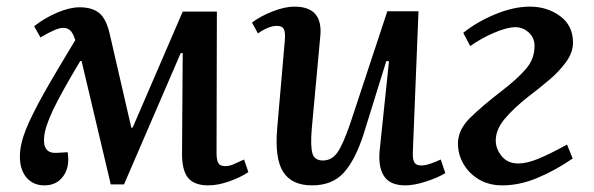

<svg xmlns="http://www.w3.org/2000/svg" viewBox="-20 -545 1792 579"><path d="M354 11H314L226 -361H222Q165 -266 140 -213.5Q115 -161 113 -130Q109 -82 150 -84L184 -86Q191 -42 171 -14Q151 14 114 14Q80 14 60 -9.5Q40 -33 40 -73Q40 -109 57.5 -153Q75 -197 112 -263Q134 -302 157.5 -341.5Q181 -381 207 -424Q200 -446 191.5 -453.5Q183 -461 170 -461Q150 -461 102 -432L83 -466Q115 -491 152.5 -507Q190 -523 220 -523Q259 -523 280 -505Q301 -487 311 -442L376 -160H380L531 -510H634L633 -84Q633 -62 638.5 -53Q644 -44 659 -44Q671 -44 684 -49.5Q697 -55 716 -64L729 -26Q707 -11 672.5 1.5Q638 14 608 14Q565 14 546.5 -9.5Q528 -33 529 -86L531 -385H525Z M740 -477Q763 -495 800.5 -510Q838 -525 868 -525Q954 -525 946 -437L920 -155Q916 -105 922 -83Q928 -61 954 -61Q980 -61 997 -84.5Q1014 -108 1036 -172L1148 -511H1242L1225 -87Q1224 -65 1229.5 -55.5Q1235 -46 1250 -46Q1262 -46 1277 -51Q1292 -56 1309 -64L1323 -23Q1300 -9 1264.5 2.5Q1229 14 1202 14Q1156 14 1138 -14Q1120 -42 1125 -92L1153 -360L1145 -361L1076 -139Q1051 -62 1016.5 -24Q982 14 921 14Q860 14 834 -26.5Q808 -67 816 -159L839 -424Q841 -449 835.5 -458Q830 -467 815 -467Q802 -467 786.5 -460.5Q771 -454 758 -444Z M1377 -446Q1418 -479 1473.5 -502Q1529 -525 1578 -525Q1630 -525 1669 -496.5Q1708 -468 1708 -416Q1708 -387 1687 -358Q1666 -329 1635 -303Q1604 -277 1575 -255Q1528 -218 1501.5 -186Q1475 -154 1475 -121Q1475 -96 1493 -74Q1511 -52 1543 -52Q1569 -52 1604 -66.5Q1639 -81 1690 -109L1707 -67Q1653 -30 1599.5 -8Q1546 14 1495 14Q1455 14 1425 -3.5Q1395 -21 1378 -50Q1361 -79 1361 -112Q1361 -154 1398.5 -190.5Q1436 -227 1492 -270Q1539 -306 1565.5 -336.5Q1592 -367 1592 -406Q1592 -431 1574.5 -447Q1557 -463 1534 -463Q1509 -463 1469.5 -446Q1430 -429 1398 -406Z"/></svg>

Font: Literata 36pt Medium
Style: Italic
Weight: 500
Italic angle: -2°
Designer: Latin by Veronika Burian and Jose Scaglione. Greek by Irene Vlachou. Cyrillic by Vera Evstafieva
Foundry: TypeTogether
Version: Version 3.002